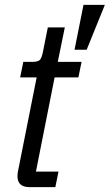

<svg xmlns="http://www.w3.org/2000/svg" viewBox="-20 -771 452 791"><path d="M102 0Q52 0 52 -45Q52 -53 53 -60Q54 -67 56 -75L131 -452H63L76 -516H112Q136 -516 144 -524Q152 -532 157 -558L177 -658H247L218 -516H316L303 -452H205L128 -64H221L208 0ZM337 -566H287L324 -751H412Z"/></svg>

Font: IBM Plex Sans Cond
Style: Italic
Weight: 400
Width: 3
Italic angle: -11°
Designer: Mike Abbink, Paul van der Laan, Pieter van Rosmalen
Foundry: Bold Monday
Version: Version 1.3